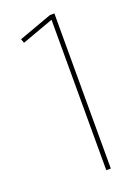

<svg xmlns="http://www.w3.org/2000/svg" viewBox="-141 -792 612 852"><g transform="rotate(-20 165.0 -366.0)"><path d="M229.5 0H208V-710.4L58.6 -656.2L51.3 -675.3L208.5 -732.4H229.5Z"/></g></svg>

Font: Kumbh Sans Thin
Style: Regular
Weight: 250
Version: Version 1.004